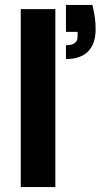

<svg xmlns="http://www.w3.org/2000/svg" viewBox="-20 -757 417 777"><path d="M64 0V-720H204V0ZM247 -518V-574Q271 -574 282.5 -582.5Q294 -591 294 -610V-628H247V-737H354Q361 -708 364 -685Q367 -662 367 -638Q367 -580 336.5 -549Q306 -518 247 -518Z"/></svg>

Font: DM Sans 24pt ExtraBold
Style: Regular
Weight: 800
Designer: Colophon Foundry, Jonny Pinhorn
Foundry: Colophon Foundry
Version: Version 4.004;gftools[0.9.30]